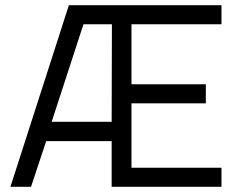

<svg xmlns="http://www.w3.org/2000/svg" viewBox="-20 -716 916 736"><path d="M408 0V-175H157L99 0H20L244 -696H829V-623H484V-393H769V-320H484V-73H829V0ZM300 -623 178 -249H408L409 -623Z"/></svg>

Font: Titillium Web[RUS by Daymarius]
Style: Regular
Weight: 400
Designer: Cyrillization by Daymarius
Foundry: Cyrillization by Daymarius
Version: Version 1.002 September 11, 2018